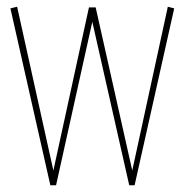

<svg xmlns="http://www.w3.org/2000/svg" viewBox="-20 -552 551 572"><path d="M130 0 11 -527 31 -532 139 -44 245 -530H265L374 -44L480 -532L499 -527L381 0H365L255 -487L147 0Z"/></svg>

Font: Georama SemiCondensed Thin
Style: Regular
Weight: 100
Width: 4
Designer: Jean-Baptiste Levee
Foundry: Production Type
Version: Version 1.000